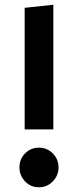

<svg xmlns="http://www.w3.org/2000/svg" viewBox="-20 -774 329 810"><path d="M205 -228H84V-741L205 -754ZM227 -68Q227 -34 203 -9Q179 16 144 16Q109 16 85.5 -9Q62 -34 62 -68Q62 -102 85.5 -126.5Q109 -151 144 -151Q179 -151 203 -126.5Q227 -102 227 -68Z"/></svg>

Font: Fira Sans Condensed SemiBold
Style: Regular
Weight: 600
Width: 3
Designer: bBox Type GmbH & Carrois Corporate GbR & Edenspiekermann AG
Foundry: bBox Type GmbH & Carrois Corporate GbR & Edenspiekermann AG
Version: Version 4.301